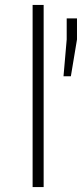

<svg xmlns="http://www.w3.org/2000/svg" viewBox="-20 -763 334 783"><path d="M113 0V-743H158V0ZM239 -452 252 -602V-688H294V-602L269 -452Z"/></svg>

Font: Saira Expanded ExtraLight
Style: Regular
Weight: 250
Width: 7
Designer: Hector Gatti with collaboration of the Omnibus-Type team
Foundry: Omnibus-Type
Version: Version 1.101